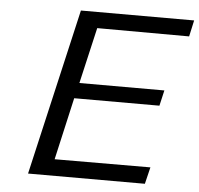

<svg xmlns="http://www.w3.org/2000/svg" viewBox="-51 -747 829 799"><g transform="rotate(5 364.0 -347.5)"><path d="M95 0 255 -695H728L713 -627L329 -628L275 -394H630L615 -329H259L200 -69L600 -70L583 0Z"/></g></svg>

Font: Coval
Style: Light Italic
Weight: 300
Foundry: Context Ltd
Version: Version 001.000